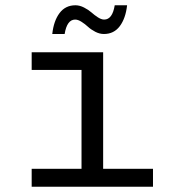

<svg xmlns="http://www.w3.org/2000/svg" viewBox="-20 -708 640 728"><path d="M178.2 -579.1Q183.6 -628.9 205.8 -658.4Q228 -688 266.1 -688Q282.2 -688 298.8 -679.4Q315.4 -670.9 326.7 -660.9Q337.9 -650.9 351.1 -642.3Q364.3 -633.8 375 -633.8Q406.2 -633.8 415 -688H461.9Q456.5 -638.7 434.3 -608.9Q412.1 -579.1 374 -579.1Q357.4 -579.1 341.1 -587.6Q324.7 -596.2 313.7 -606.4Q302.7 -616.7 289.3 -625.2Q275.9 -633.8 265.1 -633.8Q233.9 -633.8 225.1 -579.1ZM100.1 0V-67.9H289.1V-442.9H100.1V-509.8H371.1V-67.9H560.1V0Z"/></svg>

Font: Office Code Pro D
Style: Regular
Weight: 400
Designer: Nathan Rutzky & Paul D. Hunt
Foundry: Adobe Systems Incorporated
Version: Version 1.004;PS 001.004;hotconv 1.0.70;makeotf.lib2.5.58329